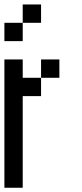

<svg xmlns="http://www.w3.org/2000/svg" viewBox="-20 -937 373 873"><path d="M0 -83.3V-666.7H83.3V-583.3H166.7V-500H83.3V-83.3ZM83.3 -916.7H166.7V-833.3H83.3ZM0 -750V-833.3H83.3V-750ZM166.7 -583.3V-666.7H250V-583.3Z"/></svg>

Font: Galmuri11 Condensed
Style: Regular
Weight: 400
Width: 3
Designer: Lee Minseo (quiple)
Version: Version 2.399;hotconv 1.1.1;makeotfexe 2.6.0 DEVELOPMENT